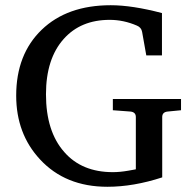

<svg xmlns="http://www.w3.org/2000/svg" viewBox="-20 -703 738 735"><path d="M673 -281 622 -276Q601 -274 601 -255V-24Q491 12 391 12Q230 12 133 -93Q42 -191 42 -337Q42 -495 139.5 -589Q237 -683 404 -683Q486 -683 600 -653V-491H540L524 -581Q521 -598 504 -605Q453 -627 400 -627Q289 -627 224 -554Q156 -478 156 -342Q156 -200 226 -121Q293 -44 412 -44Q439 -44 470.5 -49.5Q502 -55 500 -55V-255Q500 -274 479 -276L412 -281V-324H673Z"/></svg>

Font: Apparatus SIL
Style: Regular
Weight: 400
Version: Version 1.0